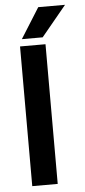

<svg xmlns="http://www.w3.org/2000/svg" viewBox="-56 -832 384 864"><g transform="rotate(-5 136.0 -400.0)"><path d="M65 -663 151 -800H272L159 -663ZM54 -631H169V0H54Z"/></g></svg>

Font: Teko Medium
Style: Regular
Weight: 500
Designer: Manushi Parikh, Jonny Pinhorn
Foundry: Indian Type Foundry
Version: Version 1.106;PS 1.0;hotconv 1.0.78;makeotf.lib2.5.61930; tt